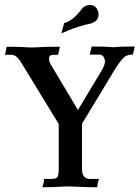

<svg xmlns="http://www.w3.org/2000/svg" viewBox="-36 -769 574 790"><path d="M364.3 1.5Q319.3 1.5 272.9 -1Q257.8 -2 239.7 -2Q227.5 -2 217.3 -1Q184.1 1.5 138.2 1.5Q144.5 -15.6 145.5 -32.7H171.9Q190.9 -32.7 198.2 -38.3Q205.6 -43.9 205.6 -72.8V-258.8L47.4 -518.1Q35.6 -533.7 27.8 -538.6Q20 -543.5 9.8 -543.5H-15.6L-8.3 -576.7Q31.2 -576.7 62 -575.2Q75.2 -573.7 97.7 -573.7Q112.8 -573.7 124.3 -574.7Q135.7 -575.7 153.3 -576.2Q170.9 -576.7 210.4 -576.7L203.1 -543.5H183.1Q165.5 -543.5 165.5 -527.3Q165.5 -514.2 176.8 -497.1L284.7 -316.4L384.3 -482.4Q396 -502.9 396 -517.1Q396 -524.4 390.6 -534.4Q385.3 -544.4 370.1 -544.4H333Q336.4 -556.6 337.6 -562.3Q338.9 -567.9 341.3 -577.6Q403.8 -577.6 416.5 -575.7Q424.3 -574.7 431.2 -574.7Q437 -574.7 442.4 -575.7Q464.4 -577.6 518.6 -577.6L510.7 -544.4Q487.8 -544.4 476.1 -534.7Q456.1 -517.1 428.2 -469.7Q426.3 -465.3 301.3 -259.8V-78.6Q301.3 -56.6 306.6 -47.4Q314.9 -32.7 335 -32.7H371.1Q364.3 -12.2 364.3 1.5ZM216.3 -631.8 228 -673.8Q236.3 -676.8 237.5 -677.5Q238.8 -678.2 240.2 -678.2Q262.2 -688.5 279.5 -707.3Q296.9 -726.1 301.5 -733.2Q306.2 -740.2 318.4 -745.6Q325.7 -748.5 333 -748.5Q358.9 -748.5 367.2 -722.7Q369.6 -716.3 369.6 -710Q369.6 -686 346.7 -675.8L341.8 -673.3Q282.7 -660.6 242.2 -642.6Z"/></svg>

Font: Quaaykop
Style: Medium
Weight: 500
Designer: Tup Wanders
Foundry: Free font, DO NOT SELL
Version: Version 1.00;July 31, 2023;FontCreator 11.5.0.2430 64-bit